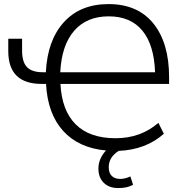

<svg xmlns="http://www.w3.org/2000/svg" viewBox="-20 -748 931 963"><path d="M525.4 -666Q415 -666 352.1 -593.8Q289.1 -521.5 282.2 -385.7H757.8Q752.9 -523.4 693.8 -594.7Q634.8 -666 525.4 -666ZM21.5 -491.2V-553.7H90.8V-494.1Q90.8 -436.5 115.7 -411.1Q140.6 -385.7 194.3 -385.7H210Q217.8 -545.9 300.3 -636.7Q382.8 -727.5 524.4 -727.5Q670.9 -727.5 749.5 -629.9Q828.1 -532.2 828.1 -361.3V-327.1H283.2Q290 -193.4 359.9 -124Q429.7 -54.7 559.6 -54.7Q685.5 -54.7 774.4 -131.8L801.8 -77.1Q711.9 2.9 575.2 8.8Q525.4 40 525.4 90.8Q525.4 120.1 541 134.8Q556.6 149.4 582 149.4Q608.4 149.4 633.8 136.7L647.5 178.7Q619.1 195.3 573.2 195.3Q527.3 195.3 500.5 168.9Q473.6 142.6 473.6 97.7Q473.6 47.9 511.7 6.8Q374 -5.9 296.4 -91.8Q218.8 -177.7 210.9 -327.1H189.5Q21.5 -327.1 21.5 -491.2Z"/></svg>

Font: Min Sans Light
Style: Regular
Weight: 300
Designer: Jinseong-Kim, NotoSansCJK, Nunito
Foundry: Jinseong-Kim
Version: Version 1.400;Glyphs 3.1.2 (3151)